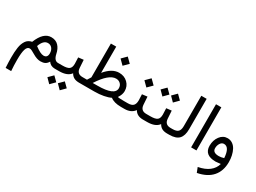

<svg xmlns="http://www.w3.org/2000/svg" viewBox="-52 -1458 3424 2570"><g transform="rotate(30 1660.5 -173.5)"><path d="M54.7 319.8Q49.3 230 49.3 162.6Q49.3 116.7 51.3 81.1Q53.2 45.4 58.6 9Q64 -27.3 74 -54.2Q84 -81.1 98.9 -103.8Q113.8 -126.5 136.2 -140.6Q158.7 -154.8 188 -160.6Q260.3 -342.3 380.9 -342.3Q451.2 -342.3 492.7 -298.8Q534.2 -255.4 549.3 -180.7Q569.3 -87.9 628.9 -87.9H642.6V0H628.9Q563.5 0 529.3 -50.8Q510.3 -18.1 482.9 -3.4Q455.6 11.2 413.1 11.2Q358.4 11.2 292 -28.8Q273.9 -40 241.7 -56.6Q220.7 -67.4 204.6 -67.4Q167 -66.9 150.4 -14.4Q133.8 38.1 133.8 148.9Q133.8 238.8 140.6 319.8ZM272.9 -144.5Q361.8 -75.7 411.1 -75.7Q470.7 -76.2 470.7 -144Q470.7 -190.4 446.3 -221.2Q421.9 -252 380.9 -252Q311.5 -252 272.9 -144.5Z M763.2 147.9 831.5 79.6 900.4 147.9 831.5 217.3ZM601.1 147.9 669.4 79.6 738.3 147.9 669.4 217.3ZM1017.1 0H1005.4Q955.6 0 924.1 -17.3Q892.6 -34.7 873.5 -69.8Q823.7 0 695.8 0H623V-87.9H696.8Q770.5 -87.9 799.8 -109.6Q829.1 -131.3 829.6 -189Q829.6 -229 825.7 -287.6L905.8 -296.9L913.6 -176.3Q919.4 -87.9 1006.3 -87.9H1017.1Z M1324.2 -558.6 1395 -629.4 1466.8 -558.1 1395.5 -487.3ZM1237.3 -88.9Q1503.9 -88.9 1503.9 -202.1Q1503.9 -242.7 1477.3 -269.3Q1450.7 -295.9 1408.7 -295.9Q1298.3 -295.9 1165 -88.4ZM1551.3 -95.2Q1561 -87.9 1652.8 -87.9H1667.5V0H1652.3Q1543.5 0 1487.3 -45.4Q1447.8 -24.9 1382.3 -12.5Q1316.9 0 1239.7 0H997.6V-87.9H1076.7Q1081.5 -95.7 1112.3 -144.5V-667H1194.8V-261.7Q1295.9 -384.3 1405.8 -384.3Q1486.3 -384.3 1538.6 -333.5Q1590.8 -282.7 1590.8 -206.1Q1590.8 -152.8 1551.3 -95.2Z M1746.1 -466.3 1816.9 -537.1 1888.7 -465.8 1817.4 -395ZM2002.9 0H1991.2Q1897 0 1858.9 -69.8Q1808.6 0 1707 0H1647.9V-87.9H1707Q1765.1 -87.9 1790.3 -113.3Q1815.4 -138.7 1815.4 -193.8Q1815.4 -207.5 1811.5 -287.1L1891.6 -296.9L1899.4 -176.8Q1905.3 -87.9 1992.2 -87.9H2002.9Z M2157.2 -467.3 2225.6 -535.6 2294.4 -467.3 2225.6 -397.9ZM1995.1 -467.3 2063.5 -535.6 2132.3 -467.3 2063.5 -397.9ZM2377.4 0H2365.7Q2315.9 0 2284.4 -17.3Q2252.9 -34.7 2233.9 -69.8Q2184.1 0 2056.2 0H1983.4V-87.9H2057.1Q2130.9 -87.9 2160.2 -109.6Q2189.5 -131.3 2189.9 -189Q2189.9 -229 2186 -287.6L2266.1 -296.9L2273.9 -176.3Q2279.8 -87.9 2366.7 -87.9H2377.4Z M2357.9 0V-87.9H2397.5Q2460.4 -87.9 2485.1 -114Q2509.8 -140.1 2509.8 -196.8V-667H2592.3V-197.3Q2592.3 -97.2 2547.4 -48.6Q2502.4 0 2397 0Z M2736.8 -667H2819.3V-0.5H2736.8Z M3192.4 -6.3Q3134.8 1 3114.7 1Q2939.5 1 2939.5 -144.5Q2939.5 -229.5 2985.1 -290.5Q3030.8 -351.6 3100.6 -351.6Q3143.6 -351.6 3177.5 -328.6Q3211.4 -305.7 3231.9 -266.8Q3252.4 -228 3262.9 -180.7Q3273.4 -133.3 3273.4 -81.1Q3273.4 56.2 3197.8 142.8Q3122.1 229.5 2973.6 257.8L2944.3 182.6Q3048.3 163.1 3110.6 114.5Q3172.9 65.9 3192.4 -6.3ZM3192.4 -97.2Q3182.1 -261.2 3096.7 -261.2Q3063.5 -261.2 3041.7 -228.3Q3020 -195.3 3020 -151.9Q3020 -84 3115.2 -84Q3148.9 -84 3192.4 -97.2Z"/></g></svg>

Font: Vazir FD-WOL
Style: FD-WOL
Weight: 400
Foundry: Based on Dejavu fonts, by Saber Rastikerdar
Version: Version 26.0.0